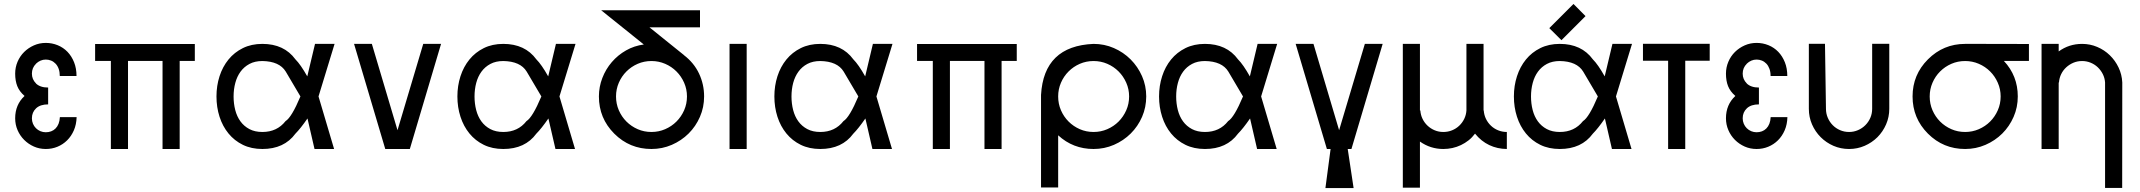

<svg xmlns="http://www.w3.org/2000/svg" viewBox="-20 -741 10680 958"><path d="M208.5 2.4Q176.8 2.4 149.2 -9.8Q121.6 -22 100.6 -43Q79.6 -64 67.6 -91.8Q55.7 -119.6 55.7 -150.9Q55.7 -218.8 102.5 -262.2Q76.7 -284.7 66.2 -311.3Q55.7 -337.9 55.7 -373.5Q55.7 -404.8 67.6 -432.9Q79.6 -460.9 100.6 -481.7Q121.6 -502.4 149.2 -514.6Q176.8 -526.9 208.5 -526.9Q239.7 -526.9 267.8 -515.4Q295.9 -503.9 316.7 -482.4Q337.4 -460.9 349.6 -430.4Q361.8 -399.9 361.8 -361.8H278.3Q278.3 -382.3 272.7 -397.7Q267.1 -413.1 257.3 -423.3Q247.6 -433.6 234.9 -438.7Q222.2 -443.8 208.5 -443.8Q181.2 -443.8 159.2 -422.9H159.7Q139.2 -402.8 139.2 -373.5Q139.2 -345.2 159.7 -324.7H159.2Q180.2 -304.2 220.2 -304.2V-220.2Q180.7 -220.2 159.9 -200.4Q139.2 -180.7 139.2 -150.9Q139.2 -136.2 144.5 -123.5Q149.9 -110.8 159.4 -101.3Q168.9 -91.8 181.6 -86.4Q194.3 -81.1 208.5 -81.1Q222.7 -81.1 235.1 -85.7Q247.6 -90.3 257.1 -99.9Q266.6 -109.4 272.2 -123.5Q277.8 -137.7 278.8 -156.7H362.3Q361.3 -120.1 348.6 -90.8Q335.9 -61.5 314.9 -40.8Q293.9 -20 266.6 -8.8Q239.3 2.4 208.5 2.4Z M791 2.4V-437H618.7V2.4H533.2V-437H454.6V-521.5H952.1V-437H876.5V2.4Z M1649.4 -522 1569.3 -259.8 1647 2.4H1549.3L1514.2 -149.9Q1479 -99.1 1454.1 -74.2Q1397.9 2.4 1289.1 2.4Q1234.4 2.4 1191.9 -18.3Q1149.4 -39.1 1120.1 -75Q1090.8 -110.8 1075.4 -158.4Q1060.1 -206.1 1060.1 -259.8Q1060.1 -313 1075.4 -360.6Q1090.8 -408.2 1120.1 -444.1Q1149.4 -480 1191.9 -501Q1234.4 -522 1289.1 -522Q1397.5 -522 1454.1 -444.8Q1480 -418.9 1513.2 -359.9L1551.8 -522ZM1289.1 -82.5Q1362.3 -82.5 1404.8 -136.7Q1435.1 -155.3 1479 -259.8L1405.8 -383.8Q1374.5 -435.1 1289.1 -436.5Q1252 -436.5 1224.9 -422.1Q1197.8 -407.7 1180.2 -383.5Q1162.6 -359.4 1154.1 -327.4Q1145.5 -295.4 1145.5 -259.8Q1145.5 -224.1 1153.8 -191.9Q1162.1 -159.7 1179.7 -135.5Q1197.3 -111.3 1224.4 -96.9Q1251.5 -82.5 1289.1 -82.5Z M1902.3 2.4 1746.6 -522H1835.4L1963.4 -91.3L2091.8 -522H2180.7L2024.9 2.4Z M2851.6 -522 2771.5 -259.8 2849.1 2.4H2751.5L2716.3 -149.9Q2681.2 -99.1 2656.2 -74.2Q2600.1 2.4 2491.2 2.4Q2436.5 2.4 2394 -18.3Q2351.6 -39.1 2322.3 -75Q2293 -110.8 2277.6 -158.4Q2262.2 -206.1 2262.2 -259.8Q2262.2 -313 2277.6 -360.6Q2293 -408.2 2322.3 -444.1Q2351.6 -480 2394 -501Q2436.5 -522 2491.2 -522Q2599.6 -522 2656.2 -444.8Q2682.1 -418.9 2715.3 -359.9L2753.9 -522ZM2491.2 -82.5Q2564.5 -82.5 2606.9 -136.7Q2637.2 -155.3 2681.2 -259.8L2607.9 -383.8Q2576.7 -435.1 2491.2 -436.5Q2454.1 -436.5 2427 -422.1Q2399.9 -407.7 2382.3 -383.5Q2364.7 -359.4 2356.2 -327.4Q2347.7 -295.4 2347.7 -259.8Q2347.7 -224.1 2356 -191.9Q2364.3 -159.7 2381.8 -135.5Q2399.4 -111.3 2426.5 -96.9Q2453.6 -82.5 2491.2 -82.5Z M3472.7 -604.5H3220.7L3393.1 -465.8H3392.6Q3442.9 -427.2 3468 -373.8Q3493.2 -320.3 3493.2 -259.8Q3493.2 -205.6 3472.4 -158Q3451.7 -110.4 3415.8 -74.7Q3379.9 -39.1 3332 -18.3Q3284.2 2.4 3230.5 2.4Q3121.6 2.4 3044.9 -74.2Q2968.3 -150.9 2968.3 -259.8Q2968.3 -307.6 2985.4 -351.8Q3002.4 -396 3032.7 -431.2Q3063 -466.3 3103.8 -489.5Q3144.5 -512.7 3192.4 -519L2979.5 -689.9H3472.7ZM3230.5 -82.5Q3266.6 -82.5 3298.8 -96.4Q3331.1 -110.4 3355.2 -134.5Q3379.4 -158.7 3393.6 -190.9Q3407.7 -223.1 3407.7 -259.8Q3407.7 -295.9 3393.6 -328.1Q3379.4 -360.4 3355.2 -384.5Q3331.1 -408.7 3298.8 -422.6Q3266.6 -436.5 3230.5 -436.5Q3193.8 -436.5 3161.9 -422.6Q3129.9 -408.7 3105.7 -384.5Q3081.5 -360.4 3067.6 -328.1Q3053.7 -295.9 3053.7 -259.8Q3053.7 -223.1 3067.6 -190.9Q3081.5 -158.7 3105.7 -134.5Q3129.9 -110.4 3161.9 -96.4Q3193.8 -82.5 3230.5 -82.5Z M3620.1 2.4V-522H3705.6V2.4Z M4433.1 -522 4353 -259.8 4430.7 2.4H4333L4297.9 -149.9Q4262.7 -99.1 4237.8 -74.2Q4181.6 2.4 4072.8 2.4Q4018.1 2.4 3975.6 -18.3Q3933.1 -39.1 3903.8 -75Q3874.5 -110.8 3859.1 -158.4Q3843.8 -206.1 3843.8 -259.8Q3843.8 -313 3859.1 -360.6Q3874.5 -408.2 3903.8 -444.1Q3933.1 -480 3975.6 -501Q4018.1 -522 4072.8 -522Q4181.2 -522 4237.8 -444.8Q4263.7 -418.9 4296.9 -359.9L4335.4 -522ZM4072.8 -82.5Q4146 -82.5 4188.5 -136.7Q4218.8 -155.3 4262.7 -259.8L4189.5 -383.8Q4158.2 -435.1 4072.8 -436.5Q4035.6 -436.5 4008.5 -422.1Q3981.4 -407.7 3963.9 -383.5Q3946.3 -359.4 3937.7 -327.4Q3929.2 -295.4 3929.2 -259.8Q3929.2 -224.1 3937.5 -191.9Q3945.8 -159.7 3963.4 -135.5Q3981 -111.3 4008.1 -96.9Q4035.2 -82.5 4072.8 -82.5Z M4892.1 2.4V-437H4719.7V2.4H4634.3V-437H4555.7V-521.5H5053.2V-437H4977.5V2.4Z M5436.5 2.4Q5334 2.4 5259.8 -65.9V194.3H5174.3V-267.1Q5188 -511.7 5436.5 -522Q5490.2 -522 5537.8 -501.2Q5585.4 -480.5 5621.3 -444.6Q5657.2 -408.7 5678.2 -361.1Q5699.2 -313.5 5699.2 -259.8Q5699.2 -205.6 5678.5 -158Q5657.7 -110.4 5621.8 -74.7Q5585.9 -39.1 5538.1 -18.3Q5490.2 2.4 5436.5 2.4ZM5436.5 -82.5Q5472.7 -82.5 5504.9 -96.4Q5537.1 -110.4 5561.3 -134.5Q5585.4 -158.7 5599.6 -190.9Q5613.8 -223.1 5613.8 -259.8Q5613.8 -295.9 5599.6 -328.1Q5585.4 -360.4 5561.3 -384.5Q5537.1 -408.7 5504.9 -422.6Q5472.7 -436.5 5436.5 -436.5Q5399.9 -436.5 5367.9 -422.6Q5335.9 -408.7 5311.8 -384.5Q5287.6 -360.4 5273.7 -328.1Q5259.8 -295.9 5259.8 -259.8Q5259.8 -223.1 5273.7 -190.9Q5287.6 -158.7 5311.8 -134.5Q5335.9 -110.4 5367.9 -96.4Q5399.9 -82.5 5436.5 -82.5Z M6352.5 -522 6272.5 -259.8 6350.1 2.4H6252.4L6217.3 -149.9Q6182.1 -99.1 6157.2 -74.2Q6101.1 2.4 5992.2 2.4Q5937.5 2.4 5895 -18.3Q5852.5 -39.1 5823.2 -75Q5793.9 -110.8 5778.6 -158.4Q5763.2 -206.1 5763.2 -259.8Q5763.2 -313 5778.6 -360.6Q5793.9 -408.2 5823.2 -444.1Q5852.5 -480 5895 -501Q5937.5 -522 5992.2 -522Q6100.6 -522 6157.2 -444.8Q6183.1 -418.9 6216.3 -359.9L6254.9 -522ZM5992.2 -82.5Q6065.4 -82.5 6107.9 -136.7Q6138.2 -155.3 6182.1 -259.8L6108.9 -383.8Q6077.6 -435.1 5992.2 -436.5Q5955.1 -436.5 5928 -422.1Q5900.9 -407.7 5883.3 -383.5Q5865.7 -359.4 5857.2 -327.4Q5848.6 -295.4 5848.6 -259.8Q5848.6 -224.1 5856.9 -191.9Q5865.2 -159.7 5882.8 -135.5Q5900.4 -111.3 5927.5 -96.9Q5954.6 -82.5 5992.2 -82.5Z M6593.3 197.3 6619.1 2.4H6600.6L6444.8 -522H6533.7L6661.6 -91.3L6790 -522H6878.9L6723.1 2.4H6704.6L6733.9 197.3Z M7498.5 2.4Q7451.2 2 7410.9 -17.1Q7370.6 -36.1 7339.8 -74.2Q7325.7 -55.2 7307.9 -41Q7290 -26.9 7269.5 -17.1Q7249 -7.3 7226.6 -2.4Q7204.1 2.4 7181.6 2.4Q7117.2 2.4 7064.9 -34.7V195.3H6979.5V-522H7064.9V-189.9H7066.9Q7068.4 -167.5 7077.9 -147.9Q7087.4 -128.4 7103 -113.8Q7118.7 -99.1 7138.7 -90.8Q7158.7 -82.5 7181.6 -82.5Q7204.6 -82.5 7225.1 -90.8Q7245.6 -99.1 7261 -113.8Q7276.4 -128.4 7285.9 -147.9Q7295.4 -167.5 7296.9 -189.9V-522H7382.3V-189.9H7383.3Q7384.8 -167.5 7394.3 -147.9Q7403.8 -128.4 7419.2 -113.8Q7434.6 -99.1 7455.1 -90.8Q7475.6 -82.5 7498.5 -82.5Z M8123 -522 8043 -259.8 8120.6 2.4H8022.9L7987.8 -149.9Q7952.6 -99.1 7927.7 -74.2Q7871.6 2.4 7762.7 2.4Q7708 2.4 7665.5 -18.3Q7623 -39.1 7593.8 -75Q7564.5 -110.8 7549.1 -158.4Q7533.7 -206.1 7533.7 -259.8Q7533.7 -313 7549.1 -360.6Q7564.5 -408.2 7593.8 -444.1Q7623 -480 7665.5 -501Q7708 -522 7762.7 -522Q7871.1 -522 7927.7 -444.8Q7953.6 -418.9 7986.8 -359.9L8025.4 -522ZM7762.7 -82.5Q7835.9 -82.5 7878.4 -136.7Q7908.7 -155.3 7952.6 -259.8L7879.4 -383.8Q7848.1 -435.1 7762.7 -436.5Q7725.6 -436.5 7698.5 -422.1Q7671.4 -407.7 7653.8 -383.5Q7636.2 -359.4 7627.7 -327.4Q7619.1 -295.4 7619.1 -259.8Q7619.1 -224.1 7627.4 -191.9Q7635.7 -159.7 7653.3 -135.5Q7670.9 -111.3 7698 -96.9Q7725.1 -82.5 7762.7 -82.5ZM7710.4 -600.6 7831.1 -721.2 7891.1 -660.6 7771 -540.5Z M8303.2 2.4V-438H8177.7V-522.5H8510.7V-438H8388.7V2.4Z M8744.6 2.4Q8712.9 2.4 8685.3 -9.8Q8657.7 -22 8636.7 -43Q8615.7 -64 8603.8 -91.8Q8591.8 -119.6 8591.8 -150.9Q8591.8 -218.8 8638.7 -262.2Q8612.8 -284.7 8602.3 -311.3Q8591.8 -337.9 8591.8 -373.5Q8591.8 -404.8 8603.8 -432.9Q8615.7 -460.9 8636.7 -481.7Q8657.7 -502.4 8685.3 -514.6Q8712.9 -526.9 8744.6 -526.9Q8775.9 -526.9 8804 -515.4Q8832 -503.9 8852.8 -482.4Q8873.5 -460.9 8885.7 -430.4Q8897.9 -399.9 8897.9 -361.8H8814.5Q8814.5 -382.3 8808.8 -397.7Q8803.2 -413.1 8793.5 -423.3Q8783.7 -433.6 8771 -438.7Q8758.3 -443.8 8744.6 -443.8Q8717.3 -443.8 8695.3 -422.9H8695.8Q8675.3 -402.8 8675.3 -373.5Q8675.3 -345.2 8695.8 -324.7H8695.3Q8716.3 -304.2 8756.3 -304.2V-220.2Q8716.8 -220.2 8696 -200.4Q8675.3 -180.7 8675.3 -150.9Q8675.3 -136.2 8680.7 -123.5Q8686 -110.8 8695.6 -101.3Q8705.1 -91.8 8717.8 -86.4Q8730.5 -81.1 8744.6 -81.1Q8758.8 -81.1 8771.2 -85.7Q8783.7 -90.3 8793.2 -99.9Q8802.7 -109.4 8808.3 -123.5Q8814 -137.7 8814.9 -156.7H8898.4Q8897.5 -120.1 8884.8 -90.8Q8872.1 -61.5 8851.1 -40.8Q8830.1 -20 8802.7 -8.8Q8775.4 2.4 8744.6 2.4Z M9406.7 -198.2Q9406.7 -157.2 9390.9 -120.6Q9375 -84 9347.7 -56.6Q9320.3 -29.3 9283.7 -13.4Q9247.1 2.4 9206.1 2.4Q9164.6 2.4 9128.2 -13.4Q9091.8 -29.3 9064.5 -56.6Q9037.1 -84 9021.2 -120.4Q9005.4 -156.7 9005.4 -198.2V-522.5H9085.9L9090.8 -198.2Q9090.8 -174.3 9099.9 -153.3Q9108.9 -132.3 9124.5 -116.5Q9140.1 -100.6 9161.1 -91.6Q9182.1 -82.5 9206.1 -82.5Q9229.5 -82.5 9250.5 -91.6Q9271.5 -100.6 9287.4 -116.5Q9303.2 -132.3 9312.3 -153.3Q9321.3 -174.3 9321.3 -198.2V-522.5H9406.7Z M9785.2 2.4Q9676.3 2.4 9599.6 -74.2Q9522.9 -150.9 9522.9 -259.8Q9522.9 -368.2 9599.6 -444.8Q9676.8 -522 9785.2 -522Q9789.1 -522 9868.7 -522Q9948.2 -522 10103.5 -521.5V-437H9978.5Q10047.9 -362.8 10047.9 -259.8Q10047.9 -205.6 10027.1 -158Q10006.3 -110.4 9970.5 -74.7Q9934.6 -39.1 9886.7 -18.3Q9838.9 2.4 9785.2 2.4ZM9785.2 -82.5Q9821.3 -82.5 9853.5 -96.4Q9885.7 -110.4 9909.9 -134.5Q9934.1 -158.7 9948.2 -190.9Q9962.4 -223.1 9962.4 -259.8Q9962.4 -295.9 9948.2 -328.1Q9934.1 -360.4 9909.9 -384.5Q9885.7 -408.7 9853.5 -422.6Q9821.3 -436.5 9785.2 -436.5Q9748.5 -436.5 9716.6 -422.6Q9684.6 -408.7 9660.4 -384.5Q9636.2 -360.4 9622.3 -328.1Q9608.4 -295.9 9608.4 -259.8Q9608.4 -223.1 9622.3 -190.9Q9636.2 -158.7 9660.4 -134.5Q9684.6 -110.4 9716.6 -96.4Q9748.5 -82.5 9785.2 -82.5Z M10166.5 2.4V-522H10252V-484.4Q10303.7 -522 10368.7 -522Q10408.7 -522 10444.3 -506.8Q10480 -491.7 10507.1 -465.3Q10534.2 -439 10550.8 -404.1Q10567.4 -369.1 10569.3 -329.6L10568.8 196.8H10483.4V-329.6Q10481.9 -351.6 10472.2 -371.1Q10462.4 -390.6 10447 -405.3Q10431.6 -419.9 10411.4 -428.2Q10391.1 -436.5 10368.7 -436.5Q10345.7 -436.5 10325.4 -428Q10305.2 -419.4 10289.6 -405Q10273.9 -390.6 10264.4 -371.1Q10254.9 -351.6 10253.4 -329.6H10252V2.4Z"/></svg>

Font: Proletarsk
Style: Regular
Weight: 400
Designer: Peter Wiegel, original typeface by Carl Albert Fahrenwaldt 1901
Foundry: Peter Wiegel
Version: Version 1.000 2010 initial release